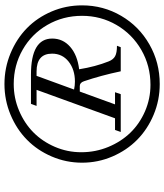

<svg xmlns="http://www.w3.org/2000/svg" viewBox="43 -800 744 870"><g transform="rotate(-90 415.0 -365.0)"><path d="M469.2 -13.2Q396 -13.2 330.1 -40.8Q264.2 -68.4 216.6 -115.5Q168.9 -162.6 140.9 -227.8Q112.8 -293 112.8 -365.2Q112.8 -437.5 140.9 -502.7Q168.9 -567.9 216.6 -614.7Q264.2 -661.6 330.1 -689.2Q396 -716.8 469.2 -716.8Q542.5 -716.8 608.6 -689.2Q674.8 -661.6 722.4 -615Q770 -568.4 797.9 -503.2Q825.7 -438 825.7 -365.2Q825.7 -269 778.3 -188Q731 -106.9 648.9 -60.1Q566.9 -13.2 469.2 -13.2ZM465.8 -55.2Q551.8 -55.2 623.5 -96.4Q695.3 -137.7 736.8 -209Q778.3 -280.3 778.3 -365.2Q778.3 -451.2 737.1 -522.5Q695.8 -593.8 624.8 -634.3Q553.7 -674.8 469.2 -674.8Q405.8 -674.8 348.6 -650.6Q291.5 -626.5 250.2 -585.7Q209 -544.9 184.6 -488.3Q160.2 -431.6 160.2 -368.7Q160.2 -304.2 184.1 -246.3Q208 -188.5 248.5 -146.5Q289.1 -104.5 345.9 -79.8Q402.8 -55.2 465.8 -55.2ZM252 -189.9 261.2 -215.8H314L442.9 -571.3H370.1L379.4 -596.7H511.7Q675.3 -596.7 675.3 -500.5Q675.3 -451.7 637.7 -418.9Q600.1 -386.2 536.1 -378.4Q547.9 -304.7 571.8 -244.6Q580.1 -223.6 595.5 -215.3Q610.8 -207 642.6 -207L636.2 -189.9H526.9Q507.8 -280.3 481.9 -356.4Q475.6 -375.5 460 -375.5H435.1L377 -215.8H432.1L423.3 -189.9ZM525.9 -571.3H506.3L444.3 -401.4Q462.4 -397.5 480.5 -397.5Q534.7 -397.5 570.8 -426Q606.9 -454.6 606.9 -501Q606.9 -571.3 525.9 -571.3Z"/></g></svg>

Font: Elstob 14pt Medium
Style: Italic
Weight: 500
Italic angle: -20°
Designer: Peter S. Baker
Version: Version 1.015